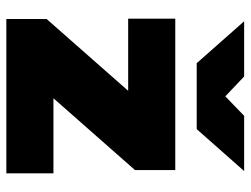

<svg xmlns="http://www.w3.org/2000/svg" viewBox="-110 -662 772 591"><g transform="rotate(90 275.5 -366.0)"><path d="M38 0H513V-145H282L503 -396V-520H37V-375H259L38 -124ZM45 -732 174 -586H377L506 -732H336L276 -674L215 -732Z"/></g></svg>

Font: Aspekta 950
Style: Regular
Weight: 950
Designer: Ivo Dolenc
Version: Version 2.000